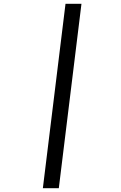

<svg xmlns="http://www.w3.org/2000/svg" viewBox="-20 -870 640 1017"><path d="M207 127 327 -850H411.5L291.5 127Z"/></svg>

Font: Spline Sans Mono
Style: Italic
Weight: 400
Italic angle: -4°
Monospace: yes
Designer: Eben Sorkin, Mirko Velimirovic
Foundry: Sorkin Type
Version: Version 1.004